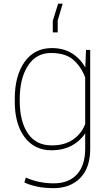

<svg xmlns="http://www.w3.org/2000/svg" viewBox="-20 -796 587 1030"><path d="M85.9 -254.4Q85.9 -145 129.4 -80.6Q172.9 -16.1 256.8 -16.1Q325.7 -15.6 371.1 -46.9Q416.5 -78.1 437 -129.9V-379.9Q417 -435.5 375 -473.6Q333 -511.7 253.4 -511.7Q173.8 -511.7 129.9 -443.4Q85.9 -375 85.9 -264.6ZM437 2.9V-81.1Q410.2 -39.1 364.3 -14.6Q318.4 9.8 257.3 10.3Q164.1 10.3 111.3 -61Q58.6 -132.3 59.1 -254.4V-264.6Q59.1 -389.6 111.8 -463.9Q164.6 -538.1 258.3 -538.1Q319.8 -538.1 365.2 -510.3Q410.6 -482.4 437.5 -433.6L441.4 -528.3H463.9V2.9Q463.9 103.5 411.1 158.2Q358.4 212.9 267.6 213.4Q177.2 213.4 110.8 183.1L118.7 156.7Q188.5 187.5 268.6 187.5Q348.6 187.5 392.6 139.6Q436.5 91.8 437 2.9ZM289.6 -622.1H263.2V-684.6L292 -776.4H316.4L289.6 -686.5Z"/></svg>

Font: Roboto-Thin
Style: Regular
Weight: 250
Designer: Google
Version: Version 1.100141; 2013; ttfautohint (v0.94.14-c901) -l 8 -r 